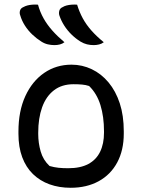

<svg xmlns="http://www.w3.org/2000/svg" viewBox="-20 -834 640 864"><path d="M151 -813Q160 -780 176 -751.5Q192 -723 215.5 -696.5Q239 -670 270 -644Q261 -637 249.5 -634Q238 -631 225 -631Q210 -631 195 -634.5Q180 -638 166 -647Q145 -660 125.5 -678.5Q106 -697 92 -719Q78 -741 71 -765Q67 -775 70 -786Q73 -797 85 -802Q94 -807 103.5 -809.5Q113 -812 125 -813Q137 -814 151 -813ZM327 -813Q337 -780 352.5 -751.5Q368 -723 391.5 -696.5Q415 -670 447 -644Q438 -637 426 -634Q414 -631 402 -631Q386 -631 371.5 -634.5Q357 -638 342 -647Q321 -660 302 -678.5Q283 -697 269 -719Q255 -741 247 -765Q244 -775 247 -786Q250 -797 262 -802Q270 -807 280 -809.5Q290 -812 302 -813Q314 -814 327 -813ZM302 -543Q350 -543 393 -522.5Q436 -502 468.5 -463Q501 -424 519 -369Q537 -314 537 -243V-233Q537 -158 507.5 -103Q478 -48 424 -18.5Q370 11 298 11Q246 11 203 -4.5Q160 -20 128.5 -50.5Q97 -81 80 -126.5Q63 -172 63 -232V-242Q63 -334 94 -401.5Q125 -469 179 -506Q233 -543 302 -543ZM311 -455Q258 -455 222.5 -427.5Q187 -400 169.5 -351Q152 -302 152 -237V-231Q152 -191 163 -152.5Q174 -114 203 -87Q224 -81 243.5 -79Q263 -77 287 -77Q342 -77 377.5 -96Q413 -115 430.5 -151Q448 -187 448 -237V-243Q448 -309 432 -361Q416 -413 381 -447Q366 -452 349 -453.5Q332 -455 311 -455Z"/></svg>

Font: Code D Ace
Style: Regular
Weight: 400
Version: Version 1.085; ttfautohint (v1.8.4.7-5d5b);Nerd Fonts 3.0.2